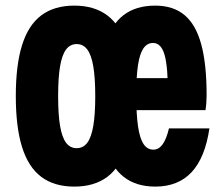

<svg xmlns="http://www.w3.org/2000/svg" viewBox="-20 -652 790 690"><path d="M36.8 -306.7Q36.8 -417.9 59.3 -489.8Q81.8 -561.8 128.4 -596.8Q175 -631.8 246.9 -631.8Q318.9 -631.8 365.5 -596.8Q412.1 -561.8 434.6 -489.7Q457.1 -417.6 457.1 -306.5Q457.1 -195.3 434.6 -123.3Q412.1 -51.3 365.5 -16.3Q318.9 18.6 246.9 18.6Q175 18.6 128.4 -16.4Q81.8 -51.4 59.3 -123.4Q36.8 -195.5 36.8 -306.7ZM322.3 -306.6Q322.3 -373 315.2 -413.9Q308.2 -454.8 293.6 -474.2Q279 -493.6 255.6 -493.6Q232.1 -493.6 217.5 -474.2Q202.9 -454.8 195.9 -413.9Q188.9 -373 188.9 -306.6Q188.9 -240.1 195.9 -199.2Q202.9 -158.3 217.5 -138.9Q232.1 -119.5 255.6 -119.5Q279 -119.5 293.6 -138.9Q308.2 -158.3 315.2 -199.2Q322.3 -240.1 322.3 -306.6ZM335.6 -310.3Q335.6 -420.5 357.2 -491.7Q378.9 -562.8 423.5 -597.3Q468.2 -631.8 538.1 -631.8Q602.3 -631.8 643 -598Q683.6 -564.2 703 -493.4Q722.5 -422.6 722.5 -310.9Q722.5 -280.8 718.5 -256.1H448.9V-371.2H631.9L583.7 -310.3Q583.7 -412.4 571.4 -455Q559.1 -497.6 530.1 -497.6Q508.7 -497.6 495.4 -478.2Q482.1 -458.8 475.9 -417.9Q469.7 -377 469.7 -310.4Q469.7 -240.2 476.1 -197.3Q482.5 -154.3 495.9 -134.3Q509.3 -114.2 531.5 -114.2Q550.6 -114.2 564.4 -133.3Q578.2 -152.4 587.2 -190.6H732.6Q717 -85 668.5 -33.2Q620 18.6 538.1 18.6Q468.7 18.6 423.9 -16.9Q379.2 -52.3 357.4 -125Q335.6 -197.7 335.6 -310.3Z"/></svg>

Font: Martian Mono VF sWd Rg
Style: Regular
Weight: 400
Width: 6
Monospace: yes
Designer: Roman Shamin
Foundry: Evil Martians
Version: Version 1.100